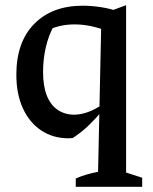

<svg xmlns="http://www.w3.org/2000/svg" viewBox="-20 -524 591 740"><path d="M244 9Q184 9 138.5 -21.5Q93 -52 68 -107Q43 -162 43 -236Q43 -362 112 -432Q181 -502 299 -502Q332 -502 368.5 -496.5Q405 -491 443 -478L428 -389Q344 -430 268 -430Q235 -430 205.5 -422.5Q176 -415 147 -399L189 -427Q168 -390 157 -343.5Q146 -297 146 -246Q146 -192 160.5 -155.5Q175 -119 202.5 -100.5Q230 -82 266 -82Q290 -82 317.5 -91.5Q345 -101 374 -121V-97Q350 -68 321.5 -40.5Q293 -13 260 8Q256 8 252 8.5Q248 9 244 9ZM272 196V164Q292 155 313 149Q334 143 358 138L371 -469L466 -504V141L528 161V196Z"/></svg>

Font: Piazzolla Thin SemiBold
Style: Regular
Weight: 600
Version: Version 2.005